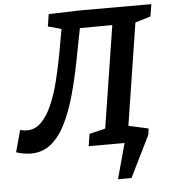

<svg xmlns="http://www.w3.org/2000/svg" viewBox="-89 -755 880 991"><g transform="rotate(-5 351.0 -259.5)"><path d="M47 12Q12 12 -30 -1L1 -114Q20 -109 37 -109Q79 -109 111 -141.5Q143 -174 166.5 -228.5Q190 -283 206.5 -350Q223 -417 236 -486Q249 -555 259 -615L190 -634L200 -697L364 -702H732L722 -639L642 -615L559 -84L631 -63L621 0H346L356 -63L439 -83L522 -612L354 -611Q337 -523 319.5 -434Q302 -345 279.5 -265Q257 -185 226 -122.5Q195 -60 151 -24Q107 12 47 12ZM500 -100 662 -64 658 -32 552 183H482L532 0H485Z"/></g></svg>

Font: Bitter SemiBold
Style: Italic
Weight: 600
Italic angle: -9°
Designer: Sol Matas, and Bitter project Authors
Foundry: Sol Matas
Version: Version 2.001